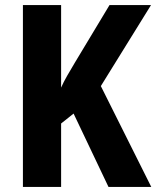

<svg xmlns="http://www.w3.org/2000/svg" viewBox="-20 -734 614 754"><path d="M574 0 376 -396 573 -714H410L274 -488C252 -451 232 -418 220 -390V-714H70V0H220V-249L269 -288L406 0Z"/></svg>

Font: Noto Sans Bengali Condensed
Style: Bold
Weight: 700
Width: 3
Designer: Joana Ranito - Universal Thirst; Jelle Bosma - Monotype Design Team
Foundry: Universal Thirst ehf.
Version: Version 3.000